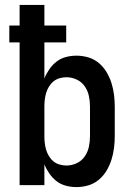

<svg xmlns="http://www.w3.org/2000/svg" viewBox="-20 -755 540 783"><path d="M292 8Q270 8 249 2.5Q228 -3 211 -16Q194 -29 181.5 -47Q169 -65 161 -85V0H60V-582H18V-651H60V-735H161V-651H250V-582H161V-435Q169 -455 181.5 -473Q194 -491 211 -504Q228 -517 249 -522.5Q270 -528 292 -528Q316 -528 340 -521Q364 -514 383 -498Q402 -482 414.5 -461Q427 -440 434.5 -416.5Q442 -393 445 -368.5Q448 -344 448 -320V-200Q448 -176 445 -151.5Q442 -127 434.5 -103.5Q427 -80 414.5 -59Q402 -38 383 -22Q364 -6 340 1Q316 8 292 8ZM251 -80Q273 -80 293 -89.5Q313 -99 325.5 -117Q338 -135 342.5 -156.5Q347 -178 347 -200V-320Q347 -342 342.5 -363.5Q338 -385 325.5 -403Q313 -421 293 -430.5Q273 -440 251 -440Q237 -440 223 -436Q209 -432 198 -423Q187 -414 179.5 -401.5Q172 -389 168 -375.5Q164 -362 162.5 -348Q161 -334 161 -320V-200Q161 -186 162.5 -172Q164 -158 168 -144.5Q172 -131 179.5 -118.5Q187 -106 198 -97Q209 -88 223 -84Q237 -80 251 -80Z"/></svg>

Font: Zed Sans Semibold
Style: Regular
Weight: 600
Designer: Belleve Invis
Foundry: Belleve Invis
Version: Version 1.0.0; ttfautohint (v1.8.4)